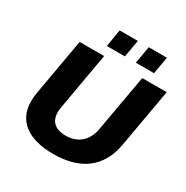

<svg xmlns="http://www.w3.org/2000/svg" viewBox="-197 -1041 1179 1217"><g transform="rotate(30 392.5 -432.5)"><path d="M310 -751H442L464 -877H331ZM522 -751H655L677 -877H544ZM357 12C555 12 678 -78 710 -261L785 -687H606L532 -270C516 -181 457 -128 367 -128C288 -128 250 -167 250 -234C250 -246 252 -261 254 -271L327 -687H148L75 -273C71 -250 69 -229 69 -209C69 -63 176 12 357 12Z"/></g></svg>

Font: Archivo ExtraBold
Style: Italic
Weight: 800
Italic angle: -10°
Designer: Hector Gatti
Foundry: Omnibus-Type
Version: Version 2.001